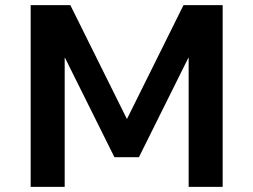

<svg xmlns="http://www.w3.org/2000/svg" viewBox="-20 -725 983 745"><path d="M99 0V-705H253L473 -262H472L692 -705H844V0H712V-501H711L519 -115H424L232 -501H231V0Z"/></svg>

Font: Nunito Sans 7pt
Style: Bold
Weight: 700
Designer: Vernon Adams
Foundry: Vernon Adams
Version: Version 3.101;gftools[0.9.27]